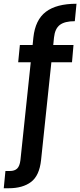

<svg xmlns="http://www.w3.org/2000/svg" viewBox="-74 -791 428 1024"><path d="M-54 213 -45 121H-22Q4 121 17.5 108Q31 95 35 63L90 -459H23L32 -551H100L104 -591Q114 -685 170.5 -728Q227 -771 334 -771L325 -678Q271 -678 245 -658Q219 -638 214 -591L210 -551H318L310 -459H200L145 63Q136 146 91.5 179.5Q47 213 -28 213Z"/></svg>

Font: HostGroteskMedium
Style: Regular
Weight: 500
Designer: Doukan Karapınar based on Poppins by Indian Type Foundry, Jonny Pinhorn
Foundry: Element Type
Version: Version 1.001; ttfautohint (v1.8.4.7-5d5b)